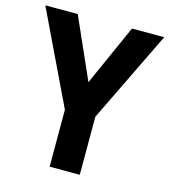

<svg xmlns="http://www.w3.org/2000/svg" viewBox="-107 -866 782 886"><g transform="rotate(15 284.0 -423.0)"><path d="M284 -489 414 -780H568L356 -343V-66H212V-338L0 -780H155Z"/></g></svg>

Font: Noto Sans Malayalam UI SemiCondensed
Style: Bold
Weight: 700
Width: 4
Designer: Jelle Bosma - Monotype Design Team
Foundry: Monotype Imaging Inc.
Version: Version 2.104; ttfautohint (v1.8.4.7-5d5b)